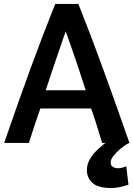

<svg xmlns="http://www.w3.org/2000/svg" viewBox="-20 -716 674 970"><path d="M543 234Q563 234 586.5 229Q610 224 629 217L618 124Q606 129 595.5 131.5Q585 134 577 134Q561 134 550 127Q539 120 539 104Q539 90 552.5 72.5Q566 55 587 37Q608 19 631 7V-2H523Q499 16 475 38Q451 60 435 86.5Q419 113 419 143Q419 183 447.5 208.5Q476 234 543 234ZM634 6Q564 -194 502.5 -363.5Q441 -533 376 -696H259Q194 -534 132 -364Q70 -194 1 6H126Q152 -78 184 -168H440Q449 -145 463.5 -99.5Q478 -54 496 6ZM413 -260H211Q233 -327 255 -392Q277 -457 298 -518L314 -563H310L326 -518Q370 -396 413 -260Z"/></svg>

Font: Repo DemiBold
Style: Regular
Weight: 600
Designer: Stefan Peev
Foundry: Context Ltd
Version: Version 1.502